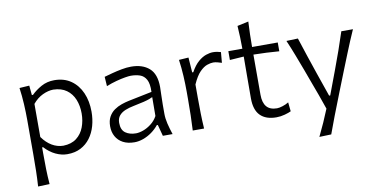

<svg xmlns="http://www.w3.org/2000/svg" viewBox="-82 -939 2709 1379"><g transform="rotate(-10 1272.0 -249.5)"><path d="M324.7 -54Q281.1 -54.7 242.3 -77.6Q203.5 -100.6 172.4 -144.3V-385.8Q204.5 -424.7 244.9 -443.8Q285.3 -462.9 322.8 -463.4Q381.3 -461.9 419.3 -434.6Q457.3 -407.2 475.9 -361.6Q494.4 -316.1 494.4 -259.7Q494.4 -206.2 476.8 -159.8Q459.1 -113.3 421.8 -84.4Q384.4 -55.5 324.7 -54ZM95.3 203.1 179.4 200.2Q174.9 142.7 173.6 89.3Q172.4 36 172.4 -26.1V-68.7H179.5Q215.7 -29.3 258.4 -9.1Q301.1 11 343.2 11Q399.2 11 441 -10.6Q482.8 -32.3 510.8 -69.9Q538.8 -107.5 552.7 -156.5Q566.5 -205.5 566.5 -260Q566.5 -336.9 539.9 -397.7Q513.2 -458.4 463 -493.6Q412.7 -528.8 341.4 -528.8Q288.6 -528.8 246.1 -505.2Q203.6 -481.5 173.5 -451.5H165.1L158.5 -521.5L86.5 -516.8Q94.8 -457.6 98.1 -397.4Q101.4 -337.3 101.4 -280.7V-28.9Q101.4 35.2 100.2 90.4Q99 145.6 95.3 203.1Z M854.6 -50.9Q808.4 -50.9 778.1 -72.5Q747.8 -94.2 747.8 -145.6Q747.8 -178.4 764.9 -198.5Q782 -218.7 810 -230Q838.1 -241.4 870.7 -247.5Q920.6 -257.3 948.4 -264.4Q976.1 -271.4 990.5 -277Q1004.9 -282.5 1013.8 -286.9L1012.9 -149.2Q994.6 -116.1 966.2 -94.3Q937.9 -72.4 907.9 -61.6Q878 -50.9 854.6 -50.9ZM833.2 10.5Q864.4 10.5 897.5 -1.4Q930.5 -13.3 960.1 -34.6Q989.6 -55.9 1011 -82.9H1018.7L1040.9 0H1111.8Q1097.2 -43.9 1088.1 -82Q1079.1 -120.1 1079.1 -153.6V-220.2Q1079.1 -254.3 1080.6 -289.7Q1082.2 -325.1 1082.2 -348.3Q1082.2 -443.4 1033.4 -486.1Q984.6 -528.8 901.8 -528.8Q869.4 -528.8 832.4 -521.8Q795.4 -514.9 761.2 -505.7Q727.1 -496.6 702.9 -489.7L707.4 -420.9Q745.1 -436.1 781.3 -445.7Q817.6 -455.4 845.9 -460.1Q874.2 -464.8 888.6 -464.8Q925.6 -464.8 955 -454.7Q984.5 -444.5 1000.9 -414.5Q1017.3 -384.5 1015 -324.8L843.6 -289.7Q818 -284.5 789.4 -274.6Q760.8 -264.8 735.9 -247.4Q711.1 -230 695.3 -201.9Q679.6 -173.9 679.6 -132.2Q679.6 -90.9 697.5 -58.6Q715.4 -26.2 749.6 -7.9Q783.9 10.5 833.2 10.5Z M1258.9 0H1341.5Q1337.8 -57.6 1336.6 -110.7Q1335.4 -163.8 1335.4 -225.9V-322.3Q1361.8 -381.9 1389.9 -410.2Q1418.1 -438.6 1443.7 -447.2Q1469.3 -455.8 1487.5 -455.8Q1500.9 -455.8 1517.5 -451.9Q1534.1 -448 1549.6 -442.5L1556.2 -519.7Q1542.8 -524 1528.3 -526.4Q1513.9 -528.8 1498.8 -528.8Q1476.5 -528.8 1448.3 -519.3Q1420.1 -509.8 1390.9 -484.6Q1361.7 -459.5 1335.5 -411.9H1327.4L1319.6 -521.5L1249.5 -516.8Q1257.9 -457.6 1261.2 -397.4Q1264.5 -337.3 1264.5 -280.7V-228.7Q1264.5 -164.6 1263.2 -111.1Q1262 -57.6 1258.9 0Z M1867.9 11Q1898.6 11 1929.4 2.5Q1960.3 -6.1 1975.7 -13.9L1968.8 -80.2Q1949.6 -68 1924.7 -60.1Q1899.9 -52.1 1883.4 -52.1Q1832.3 -52.1 1807.5 -81.3Q1782.6 -110.5 1782.6 -168.6V-461.4Q1828.3 -460.7 1876 -458.6Q1923.6 -456.5 1969.9 -452.6V-516.8H1782.6Q1782.7 -567.7 1783.9 -608.9Q1785.1 -650 1787.7 -701.7L1705.9 -684Q1708.8 -640.9 1710.2 -601Q1711.6 -561.1 1711.8 -516.8H1609.5V-452.6L1711.8 -459.6Q1711.7 -398.8 1711 -319.5Q1710.4 -240.2 1710.4 -154.3Q1710.4 -70.5 1750.8 -29.7Q1791.2 11 1867.9 11Z M2146.6 203.1 2233.6 200.2Q2254 144.2 2280.3 74.9Q2306.6 5.6 2346.1 -93.5L2403.7 -238.9Q2429.8 -303.9 2448.3 -350.3Q2466.8 -396.7 2483.2 -435.7Q2499.5 -474.6 2518.3 -516.8H2433.5Q2411.8 -449.7 2388.5 -383.5Q2365.2 -317.2 2339.7 -249.3L2275 -76.8H2267L2207.4 -249Q2183.8 -318.5 2161.6 -384.6Q2139.4 -450.6 2117.3 -519.7L2033.2 -516.8Q2057.3 -461.3 2079.5 -403.1Q2101.7 -345 2122.8 -289L2157.2 -195.3Q2175.9 -145.7 2195.1 -92.7Q2214.4 -39.7 2231.8 11.9Q2212.4 59.7 2191.2 107.6Q2170 155.5 2146.6 203.1Z"/></g></svg>

Font: Pinar-VF
Style: Regular
Weight: 300
Designer: Amin Abedi
Version: Version 3.0